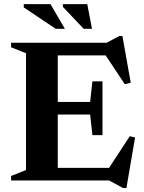

<svg xmlns="http://www.w3.org/2000/svg" viewBox="-20 -878 700 934"><path d="M34 0V-22L106.5 -51V-619L34 -648V-670H499L560.5 -703H575.5L616 -475.5L587 -468.5L494 -608.5H261V-382H418.5L429.5 -482.5H478.5V-220.5H429.5L418.5 -321H261V-61.5H510.5L611.5 -215.5L637 -209L595 36.5H578L511 0ZM295.5 -738H251L95.5 -842V-858H225.5ZM427.5 -738H387L286 -844.5V-858H404.5Z"/></svg>

Font: Newsreader 16pt
Style: Bold
Weight: 700
Designer: Hugues Gentile
Foundry: Production Type
Version: Version 1.003; ttfautohint (v1.8.3)